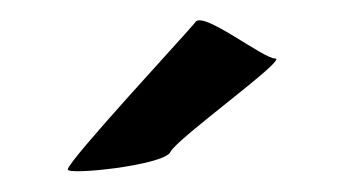

<svg xmlns="http://www.w3.org/2000/svg" viewBox="-20 -769 342 187"><path d="M46 -604C45 -598 140 -608 146 -621C152 -634 261 -712 248 -712C236 -712 176 -760 170 -747C162 -737 46 -612 46 -604Z"/></svg>

Font: Ampere
Style: Ext
Weight: 400
Version: Version 1